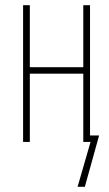

<svg xmlns="http://www.w3.org/2000/svg" viewBox="-20 -547 419 740"><path d="M69 -527H95V-288H301V-527H327V-25H362L307 173H279L329 0H301V-263H95V0H69Z"/></svg>

Font: Noto Sans Display Thin Cond
Style: Regular
Weight: 250
Width: 3
Designer: Monotype Design team
Foundry: Monotype Imaging Inc.
Version: Version 1.000